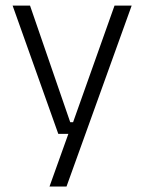

<svg xmlns="http://www.w3.org/2000/svg" viewBox="-20 -508 526 700"><path d="M236 -62.5H273L241.5 -48.5L397.5 -487.5H460L222.5 172H160.5L237.5 -43L263 -20H192.5L26 -487.5H89.5Z"/></svg>

Font: Anek Kannada Light
Style: Regular
Weight: 300
Designer: Vaishnavi Murthy, Maithili Shingre (Kannada) & Yesha Goshar (Latin)
Foundry: Ek Type
Version: Version 1.003